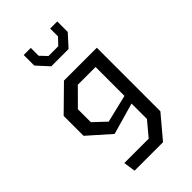

<svg xmlns="http://www.w3.org/2000/svg" viewBox="-293 -906 1206 1206"><g transform="rotate(-45 310.0 -303.0)"><path d="M138 120.5H354.5L434.3 25.2V-144.3L436.8 -158.8V-513.7H528V50.8L402.5 200H149.7ZM78 -181.3V-358.3L236.2 -513.8H485.3V-433.7H279.2L170.8 -324.7V-209.8L252.5 -132.7L485.3 -188.7V-126.2L224.2 -51.8ZM171 -712.5V-806.2H234V-736.5L276.5 -691.7H363.5L406 -736.5V-806.2H469V-713L396.8 -633.5H243.2Z"/></g></svg>

Font: Monaspace Krypton Var
Style: Regular
Weight: 400
Designer: Riley Cran and the Lettermatic Team
Version: Version 1.101 (Monaspace Krypton Var)